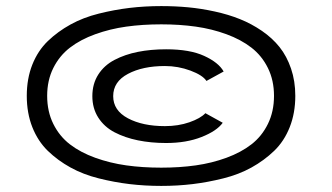

<svg xmlns="http://www.w3.org/2000/svg" viewBox="-20 -664 1090 631"><path d="M510 -53Q456 -53 405.8 -59Q355.5 -65 304.5 -77.8Q253.5 -90.5 211.8 -113.5Q170 -136.5 137.2 -168.2Q104.5 -200 86.2 -246.2Q68 -292.5 68 -349Q68 -405.5 86.2 -451.5Q104.5 -497.5 137.2 -529Q170 -560.5 211.8 -583.5Q253.5 -606.5 304.5 -619.2Q355.5 -632 405.8 -638Q456 -644 510 -644Q555.5 -644 598.2 -640Q641 -636 685.8 -626.2Q730.5 -616.5 768.5 -601.2Q806.5 -586 840.8 -562.5Q875 -539 898.8 -509.2Q922.5 -479.5 936.5 -438.5Q950.5 -397.5 950.5 -349Q950.5 -292.5 932.2 -246.2Q914 -200 881 -168.2Q848 -136.5 806.5 -113.5Q765 -90.5 714 -77.8Q663 -65 613.2 -59Q563.5 -53 510 -53ZM510 -113Q570.5 -113 623.5 -120.5Q676.5 -128 724.2 -145.5Q772 -163 806.2 -189.5Q840.5 -216 860.5 -256.8Q880.5 -297.5 880.5 -349Q880.5 -400 860.5 -440.5Q840.5 -481 806.2 -507.5Q772 -534 724.2 -551.5Q676.5 -569 623.5 -576.5Q570.5 -584 510 -584Q448.5 -584 395 -576.5Q341.5 -569 293 -551.5Q244.5 -534 210 -507.5Q175.5 -481 155.2 -440.5Q135 -400 135 -349Q135 -297.5 155.2 -256.8Q175.5 -216 210 -189.5Q244.5 -163 293 -145.5Q341.5 -128 395 -120.5Q448.5 -113 510 -113ZM712 -260.5Q692.5 -233.5 642.5 -213.8Q592.5 -194 526 -194Q476 -194 433.2 -202.8Q390.5 -211.5 356.5 -229.2Q322.5 -247 303 -277.5Q283.5 -308 283.5 -348Q283.5 -388.5 303 -419Q322.5 -449.5 356.5 -467.2Q390.5 -485 433 -493.5Q475.5 -502 526 -502Q604 -502 651.2 -480.2Q698.5 -458.5 715 -429L658.5 -398Q646 -417 605.8 -432Q565.5 -447 522 -447Q449 -447 400.5 -421.2Q352 -395.5 352 -348Q352 -301 400.5 -275.2Q449 -249.5 522 -249.5Q566 -249.5 602.5 -262.2Q639 -275 655 -292Z"/></svg>

Font: League Mono Extended
Style: Regular
Weight: 400
Width: 9
Designer: Tyler Finck
Foundry: The League of Moveable Type / Tyler Finck
Version: Version 2.210